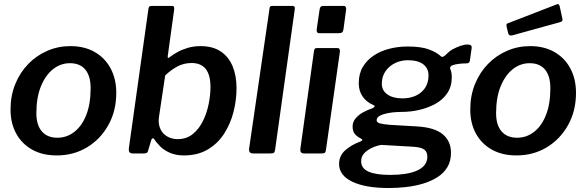

<svg xmlns="http://www.w3.org/2000/svg" viewBox="-20 -772 2952 966"><path d="M265 10Q194 10 142 -19Q90 -48 61.5 -100Q33 -152 33 -221Q33 -291 57 -349.5Q81 -408 122.5 -450.5Q164 -493 218.5 -516.5Q273 -540 334 -540Q405 -540 457 -510Q509 -480 537 -427Q565 -374 565 -305Q565 -214 525 -142.5Q485 -71 417.5 -30.5Q350 10 265 10ZM269 -79Q316 -79 354 -108.5Q392 -138 414 -193.5Q436 -249 436 -329Q436 -389 409.5 -421.5Q383 -454 332 -454Q285 -454 247 -424Q209 -394 186 -338Q163 -282 163 -202Q163 -143 190.5 -111Q218 -79 269 -79Z M648 0Q636 0 631.5 -6.5Q627 -13 628 -24L727 -729Q729 -737 732 -739.5Q735 -742 741 -742H847Q854 -742 855.5 -736Q857 -730 856 -722L824 -490Q823 -481 826 -480.5Q829 -480 837 -487Q853 -499 875 -511Q897 -523 926 -531.5Q955 -540 989 -540Q1050 -540 1090 -513.5Q1130 -487 1150 -439.5Q1170 -392 1170 -328Q1170 -269 1155 -209.5Q1140 -150 1108 -100Q1076 -50 1025.5 -20Q975 10 905 10Q866 10 836.5 -2.5Q807 -15 787.5 -34Q768 -53 756 -72Q753 -77 748 -76Q743 -75 740 -64L726 -17Q724 -7 719.5 -3.5Q715 0 705 0ZM779 -178Q776 -146 787.5 -122Q799 -98 822 -85Q845 -72 874 -72Q919 -72 950.5 -98Q982 -124 1001.5 -164Q1021 -204 1030 -249.5Q1039 -295 1039 -334Q1039 -395 1015 -425Q991 -455 944 -455Q904 -455 870.5 -436.5Q837 -418 811 -392Z M1364 -18Q1362 -6 1357.5 -3Q1353 0 1340 0H1253Q1242 0 1237 -6Q1232 -12 1233 -22L1336 -729Q1337 -737 1339.5 -739.5Q1342 -742 1349 -742H1453Q1466 -742 1463 -725Z M1620 -18Q1618 -6 1614 -3Q1610 0 1597 0H1510Q1499 0 1494.5 -6Q1490 -12 1491 -22L1560 -517Q1562 -525 1564.5 -527.5Q1567 -530 1574 -530H1679Q1686 -530 1688.5 -524Q1691 -518 1690 -511ZM1708 -624Q1706 -613 1701 -609Q1696 -605 1683 -605H1587Q1577 -605 1574.5 -612Q1572 -619 1574 -629L1588 -724Q1590 -742 1605 -742H1711Q1717 -742 1720 -735.5Q1723 -729 1721 -721Z M1937 174Q1818 174 1752 142Q1686 110 1686 53Q1686 12 1716.5 -15.5Q1747 -43 1791 -59Q1801 -63 1802.5 -67Q1804 -71 1796 -75Q1775 -85 1764.5 -99Q1754 -113 1754 -135Q1754 -159 1769.5 -177Q1785 -195 1808 -207.5Q1831 -220 1853 -227Q1862 -231 1864.5 -235.5Q1867 -240 1859 -243Q1823 -259 1804 -287Q1785 -315 1785 -353Q1785 -401 1805.5 -435.5Q1826 -470 1861 -493Q1896 -516 1940 -527Q1984 -538 2030 -538Q2100 -538 2139 -523Q2178 -508 2198 -489Q2204 -483 2212 -488Q2220 -493 2227 -500Q2241 -515 2259.5 -525Q2278 -535 2297.5 -541.5Q2317 -548 2332 -548Q2343 -548 2348.5 -544.5Q2354 -541 2353 -530L2345 -474Q2344 -461 2339.5 -457Q2335 -453 2326 -453Q2310 -453 2295 -451.5Q2280 -450 2271 -448Q2238 -441 2246 -423Q2249 -417 2251 -407Q2253 -397 2253 -384Q2253 -337 2230.5 -303.5Q2208 -270 2170.5 -249.5Q2133 -229 2089.5 -219Q2046 -209 2002 -209Q1994 -209 1973.5 -208Q1953 -207 1930 -202.5Q1907 -198 1891 -189.5Q1875 -181 1875 -167Q1875 -156 1890.5 -151.5Q1906 -147 1940 -144L2077 -136Q2166 -131 2207.5 -96.5Q2249 -62 2249 -3Q2249 39 2230.5 69.5Q2212 100 2180 120Q2148 140 2108 152Q2068 164 2023.5 169Q1979 174 1937 174ZM1943 108Q1983 108 2017 103Q2051 98 2076.5 87Q2102 76 2116 58.5Q2130 41 2130 16Q2130 -9 2113 -20.5Q2096 -32 2054 -34L1898 -43Q1875 -39 1852 -28.5Q1829 -18 1813 -1.5Q1797 15 1797 39Q1797 75 1834 91.5Q1871 108 1943 108ZM2005 -277Q2040 -277 2069.5 -289.5Q2099 -302 2117.5 -328Q2136 -354 2136 -393Q2136 -428 2109.5 -448.5Q2083 -469 2032 -469Q1997 -469 1967.5 -454.5Q1938 -440 1919.5 -413.5Q1901 -387 1901 -350Q1901 -317 1929 -297Q1957 -277 2005 -277Z M2578 10Q2507 10 2455 -19Q2403 -48 2374.5 -100Q2346 -152 2346 -221Q2346 -291 2370 -349.5Q2394 -408 2435.5 -450.5Q2477 -493 2531.5 -516.5Q2586 -540 2647 -540Q2718 -540 2770 -510Q2822 -480 2850 -427Q2878 -374 2878 -305Q2878 -214 2838 -142.5Q2798 -71 2730.5 -30.5Q2663 10 2578 10ZM2582 -79Q2629 -79 2667 -108.5Q2705 -138 2727 -193.5Q2749 -249 2749 -329Q2749 -389 2722.5 -421.5Q2696 -454 2645 -454Q2598 -454 2560 -424Q2522 -394 2499 -338Q2476 -282 2476 -202Q2476 -143 2503.5 -111Q2531 -79 2582 -79ZM2796 -740 2809 -680Q2811 -672 2809 -667.5Q2807 -663 2796 -660L2557 -594Q2547 -592 2542 -596Q2537 -600 2536 -608L2529 -638Q2526 -652 2533 -654L2781 -750Q2786 -753 2790 -750.5Q2794 -748 2796 -740Z"/></svg>

Font: Libre Franklin SemiBold
Style: Italic
Weight: 600
Italic angle: -8°
Designer: Pablo Impallari, Rodrigo Fuenzalida, Nhung Nguyen
Foundry: Impallari Type
Version: Version 3.000